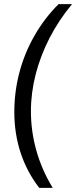

<svg xmlns="http://www.w3.org/2000/svg" viewBox="-20 -765 367 925"><path d="M169 140Q110 64 79.5 -28.5Q49 -121 49 -225Q49 -323 73.5 -416Q98 -509 146 -593Q194 -677 262 -745H327Q263 -668 219 -582.5Q175 -497 152 -407.5Q129 -318 129 -229Q129 -132 155.5 -38.5Q182 55 234 140Z"/></svg>

Font: Kosmopol Plus Jakarta Sans Italic It
Style: Regular
Weight: 400
Italic angle: -8.04999°
Designer: Gumpita Rahayu
Foundry: Tokotype
Version: Version 2.006